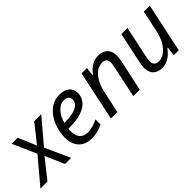

<svg xmlns="http://www.w3.org/2000/svg" viewBox="53 -1258 1977 1977"><g transform="rotate(-45 1041.5 -269.5)"><path d="M195 -276 79 -536H168L251 -338L408 -536H510L287 -272L410 0H321L230 -208L65 0H-37Z M705 10Q612 10 561.5 -44.5Q511 -99 511 -192Q511 -256 529.5 -318.5Q548 -381 583 -432.5Q618 -484 667.5 -515Q717 -546 779 -546Q855 -546 893.5 -513Q932 -480 932 -421Q932 -368 899.5 -325.5Q867 -283 798 -257.5Q729 -232 619 -232H602Q601 -223 600.5 -213Q600 -203 600 -195Q600 -134 629.5 -98.5Q659 -63 721 -63Q759 -63 793 -73.5Q827 -84 867 -104V-29Q829 -12 792.5 -1Q756 10 705 10ZM615 -303H622Q682 -303 733 -313.5Q784 -324 815 -348.5Q846 -373 846 -414Q846 -440 828.5 -456.5Q811 -473 774 -473Q726 -473 681.5 -428.5Q637 -384 615 -303Z M1101 -539H1179L1168 -440Q1182 -458 1200 -477.5Q1218 -497 1240.5 -513Q1263 -529 1290 -539Q1317 -549 1350 -549Q1414 -549 1451 -513.5Q1488 -478 1488 -414Q1488 -391 1484.5 -367Q1481 -343 1477 -325L1406 3H1312L1384 -337Q1388 -360 1391 -375.5Q1394 -391 1394 -405Q1394 -469 1326 -469Q1301 -469 1272 -456.5Q1243 -444 1216 -415.5Q1189 -387 1166.5 -341.5Q1144 -296 1130 -230L1080 3H986Z M1596 -123Q1596 -146 1599.5 -166Q1603 -186 1607 -209L1677 -536H1766L1694 -199Q1685 -156 1685 -132Q1685 -100 1701 -81.5Q1717 -63 1755 -63Q1780 -63 1809 -76Q1838 -89 1866 -118Q1894 -147 1917.5 -193Q1941 -239 1955 -305L2004 -536H2091L1977 0H1905L1916 -99H1911Q1897 -81 1879 -61.5Q1861 -42 1838.5 -26Q1816 -10 1789 0Q1762 10 1730 10Q1669 10 1632.5 -23.5Q1596 -57 1596 -123Z"/></g></svg>

Font: BC Sans
Style: Italic
Weight: 400
Italic angle: -12°
Designer: Monotype Design Team
Designer: Province of B.C.
Foundry: Monotype Imaging Inc.
Version: Version 2.000;GOOG;noto-source:20170915:90ef993387c0